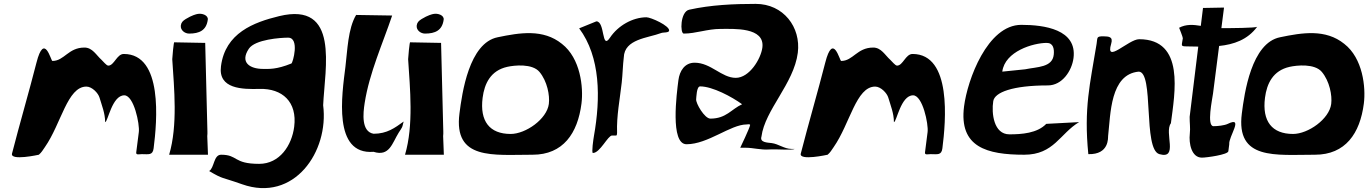

<svg xmlns="http://www.w3.org/2000/svg" viewBox="-20 -797 7057 989"><path d="M211.1 -39C295.6 -160 326.8 -351 425 -351C454 -351 485.9 -317.6 492.7 -294C504.6 -253.4 521.4 -213.6 521.6 -168C535.6 -168 556.6 -306 620.3 -306C669.7 -306 700.2 -157.2 695.1 -117L681.7 -12C679.7 3.1 697.5 -3 710.5 -3C745.1 -3 766.6 4.2 771.3 -33C788.9 -170.3 821.1 -519 617.5 -519C581.6 -519 568.2 -459 537.8 -459C528.1 -459 511 -481.7 502.7 -489C476.3 -512.2 456.4 -552.4 414.7 -552C331.5 -552 311.2 -483 249.9 -483C242 -483 208.5 -633.8 167.8 -474C130.4 -327.2 80 -154.9 41.9 -6C31.9 33 180.1 0 180.1 0C193.9 -11.8 200.1 -23 211.1 -39Z M997.1 -725C991.2 -723.8 969.3 -719 936.8 -699C921.5 -689.6 913.5 -681.1 911.5 -666C908.4 -641.4 932.2 -624 954.2 -624C1006.3 -624 1043.2 -640.1 1050.4 -696C1053.2 -718.4 1020.7 -730 997.1 -725ZM851.3 0H1051.3L1047.6 -96C1049.6 -111.4 1047.8 -128.9 1047.8 -144L1037 -576L878.4 -579C874.8 -590 867.1 -494.9 867.3 -492C877 -340.4 896.2 -152.2 851.3 0Z M1464.1 -603C1524.7 -603 1488.5 -473 1481.1 -470C1403.2 -438.3 1364.5 -442 1335.5 -442C1266.4 -442 1214.8 -475.7 1261.8 -546C1294 -594 1425.4 -603 1464.1 -603ZM1057.3 84C1132.1 128.1 1117 113.1 1226.6 152C1495 247.4 1675.3 -16.4 1644.6 -255C1653.5 -446.8 1730.3 -789.5 1418.3 -714C1286.6 -682.1 1140.2 -626.9 1118.3 -456C1102.6 -338.1 1229.5 -336.6 1316.4 -339C1434.4 -342.3 1511.8 -272.1 1495.4 -144C1483.2 -48.5 1421.1 47 1315 47C1180.5 47 1207.1 0 1119 0C1079.6 0 1084.5 68 1057.3 84Z M1904.1 -108C1840.6 -119.2 1849.9 -212.2 1858.5 -267C1882.8 -422.3 1951.9 -573.9 2000 -717L1814.4 -720C1772.2 -649.6 1769.7 -537.4 1759.3 -453C1741.5 -310.1 1693.1 1.9 1904.2 -15C1986.4 10.9 1999.8 -59.3 2033.9 -114C2036.6 -118.3 2052.4 -141 2053.1 -147C2054.1 -154.7 2058.5 -165.3 2059.2 -171C2014.2 -138.6 1974.1 -108 1904.1 -108Z M2212.1 -725C2206.2 -723.8 2184.3 -719 2151.8 -699C2136.5 -689.6 2128.5 -681.1 2126.5 -666C2123.4 -641.4 2147.2 -624 2169.2 -624C2221.3 -624 2258.2 -640.1 2265.4 -696C2268.2 -718.4 2235.7 -730 2212.1 -725ZM2066.3 0H2266.3L2262.6 -96C2264.6 -111.4 2262.8 -128.9 2262.8 -144L2252 -576L2093.4 -579C2089.8 -590 2082.1 -494.9 2082.3 -492C2092 -340.4 2111.2 -152.2 2066.3 0Z M2807.1 -261.5C2797.1 -183.7 2688.2 -107 2610.4 -107C2502.1 -107 2450.5 -172.4 2466 -293.5C2475.4 -366.5 2507.1 -433.5 2593 -452.7C2629.5 -460.9 2722 -470.7 2758.9 -426.5C2798.8 -378.7 2812.7 -305.5 2807.1 -261.5ZM2723.4 0C2880.7 0 2955.6 -110.3 2975.2 -263.5C2985.9 -347.2 2970.2 -496.9 2874.3 -571.2C2778 -648.9 2657.6 -628.8 2544.1 -605.2C2395.9 -576 2360 -316.8 2346.7 -212.5C2315.7 29.5 2520.7 0 2723.4 0Z M2963.3 -651C3073.5 -503.5 3074.1 -291.5 3039.3 -96C3037.1 -83.5 3025.8 -9 3034.2 -9C3070.7 -9 3111 -99 3132.7 -99H3153.7C3158.9 -99 3158.3 -111.5 3158.6 -114C3155.4 -198.9 3173 -286 3182.6 -372C3187.3 -414.1 3188.2 -462.6 3193.1 -501C3196.1 -596.7 3317.7 -600.8 3386.2 -627C3396.8 -631.1 3425.3 -627.4 3426.7 -639C3430 -664.4 3332.2 -708 3309.6 -708C3238.2 -707.5 3163.4 -664.9 3122.1 -603C3077.6 -536.2 3097.7 -687 3051.9 -687Z M3802.6 -260C3746.8 -234.6 3721.1 -186 3639.1 -186C3609.3 -186 3563.3 -265.4 3565.9 -286C3567.3 -296.6 3567.8 -352 3586.4 -352C3650.1 -352 3750.4 -298.1 3802.6 -260ZM3529.9 -747C3483.6 -736.7 3482.3 -624 3502.2 -624C3563.7 -624 3623.7 -648 3691.2 -648C3759.9 -648 3920.5 -658.1 3907 -552C3899.5 -494 3840.4 -396 3770 -396C3696.8 -396 3642.2 -474 3558 -474C3507 -474 3480.6 -431.7 3474.5 -384C3465.8 -316.2 3430.8 -54 3516.3 -54C3627.1 -54 3742.8 -156 3826.3 -156C3826.3 -156 3844.8 -159.5 3843.9 -153C3842 -137.9 3793 -36 3793 -36H3820C3861.1 -36 3898.9 -23.9 3941.8 -27C3978 -29.7 4061.4 -22 4074.2 -30H4056.2C4020.2 -30 3990.4 -55.5 3955 -60C3934.7 -62.6 3892.4 -62.5 3902.2 -93C3919.9 -230.8 4069.1 -365.8 4089.5 -525C4106.4 -657.3 4015.2 -777 3872.7 -777C3759.5 -777 3642.1 -771.9 3529.9 -747Z M4274.1 -39C4358.6 -160 4389.8 -351 4488 -351C4517 -351 4548.9 -317.6 4555.7 -294C4567.6 -253.4 4584.4 -213.6 4584.6 -168C4598.6 -168 4619.6 -306 4683.3 -306C4732.7 -306 4763.2 -157.2 4758.1 -117L4744.7 -12C4742.7 3.1 4760.5 -3 4773.5 -3C4808.1 -3 4829.6 4.2 4834.3 -33C4851.9 -170.3 4884.1 -519 4680.5 -519C4644.6 -519 4631.2 -459 4600.8 -459C4591.1 -459 4574 -481.7 4565.7 -489C4539.3 -512.2 4519.4 -552.4 4477.7 -552C4394.5 -552 4374.2 -483 4312.9 -483C4305 -483 4271.5 -633.8 4230.8 -474C4193.4 -327.2 4143 -154.9 4104.9 -6C4094.9 33 4243.1 0 4243.1 0C4256.9 -11.8 4263.1 -23 4274.1 -39Z M5142.8 -428C5156.2 -533.2 5303.1 -576 5371.7 -576C5405.7 -576 5410.9 -545.3 5408 -516C5401.4 -449 5322.9 -453 5260.3 -440ZM5377.7 -357C5451.3 -357 5501.2 -431.9 5509.7 -498C5528.6 -645.3 5359.6 -669 5240.6 -669C5066.3 -669 4963.3 -385.7 4945.9 -249C4918.9 -38.7 5063.6 0 5256 0C5409 0 5439.9 -109.2 5538.5 -168L5369.3 -159C5322.9 -110.7 5243.1 -105 5179.4 -105C5098.5 -105 5086.5 -213.9 5096.3 -276C5103.5 -321.5 5196.2 -357 5377.7 -357Z M5586 -3C5694.6 0 5687 -88.4 5687.9 -96C5700.9 -209.4 5698.2 -413.8 5845.3 -428C5926 -428 5866.1 -27.4 5952 -3C6052.1 25.5 5975.6 -114.3 6011.3 -162C6031.1 -316.5 6085 -595 5847.7 -595C5793.1 -595 5672 -464.8 5703.6 -571C5714.9 -608.7 5692 -609.1 5663.6 -610C5626.4 -610 5633.9 -603.6 5628.6 -571C5594.5 -361.9 5562.4 -241 5586 -3Z M6176.7 -756 6165.4 -663.8C6127.3 -670.1 6089.4 -673.2 6053.7 -654C6053.7 -654 6073.4 -605.1 6072.8 -600C6067.8 -561.4 6058.6 -558.3 6093.4 -558C6112.4 -557.8 6132.1 -557.3 6152.3 -557L6107.9 -195C6107.5 -164.5 6112.3 -137.8 6108.8 -108C6103 -58.4 6117.2 15 6171.1 15C6195 15 6305 -0.2 6307.3 -18L6311.9 -54C6307.4 -92.4 6389.7 -200.8 6304.3 -159C6286.9 -150.5 6250.5 -147 6230.8 -147C6194.4 -147 6224.8 -287.6 6228.3 -315L6259.7 -560.2C6334.6 -567.9 6406.2 -591.7 6455.9 -659.3C6447 -652.7 6320.2 -652 6271.4 -652L6285 -758ZM6455.9 -659.3C6456.1 -659.5 6456.3 -659.8 6456.4 -660C6456.4 -659.8 6456.2 -659.5 6455.9 -659.3Z M6837.1 -261.5C6827.1 -183.7 6718.2 -107 6640.4 -107C6532.1 -107 6480.5 -172.4 6496 -293.5C6505.4 -366.5 6537.1 -433.5 6623 -452.7C6659.5 -460.9 6752 -470.7 6788.9 -426.5C6828.8 -378.7 6842.7 -305.5 6837.1 -261.5ZM6753.4 0C6910.7 0 6985.6 -110.3 7005.2 -263.5C7015.9 -347.2 7000.2 -496.9 6904.3 -571.2C6808 -648.9 6687.6 -628.8 6574.1 -605.2C6425.9 -576 6390 -316.8 6376.7 -212.5C6345.7 29.5 6550.7 0 6753.4 0Z"/></svg>

Font: Rocketfuel
Style: Italic
Weight: 400
Designer: Mew Too
Foundry: Cannot Into Space Fonts.
Version: Version 0.27